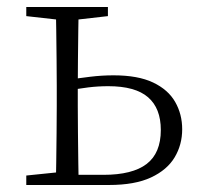

<svg xmlns="http://www.w3.org/2000/svg" viewBox="-20 -528 561 548"><path d="M172 0V-29H275Q358 -29 398.5 -60Q439 -91 439 -157Q439 -219 402.5 -250.5Q366 -282 289 -282Q260 -282 231.5 -278.5Q203 -275 173 -269V-300Q205 -305 238 -309Q271 -313 304 -313Q374 -313 417 -292.5Q460 -272 480 -237Q500 -202 500 -159Q500 -115 478.5 -79Q457 -43 411 -21.5Q365 0 291 0ZM139 0Q140 -24 140.5 -64.5Q141 -105 141.5 -148.5Q142 -192 142 -226V-283Q142 -316 141.5 -359.5Q141 -403 140.5 -443.5Q140 -484 139 -508H205Q204 -484 203.5 -443.5Q203 -403 202.5 -359.5Q202 -316 202 -282V-226Q202 -192 202.5 -148.5Q203 -105 203.5 -64.5Q204 -24 205 0ZM55 -482V-508H288V-482L183 -470H162ZM55 0V-27L162 -38H175V0Z"/></svg>

Font: Noto Serif JP ExtraLight
Style: Regular
Weight: 200
Designer: Ryoko NISHIZUKA  (kana & ideographs); Frank Grießhammer (Latin, Greek & Cyrillic); Wenlong ZHANG  (bopomofo); Sandoll Co
Foundry: Adobe
Version: Version 2.002-H1;hotconv 1.1.0;makeotfexe 2.6.0